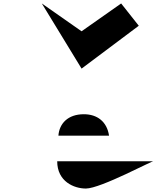

<svg xmlns="http://www.w3.org/2000/svg" viewBox="-20 -1281 945 1111"><path d="M222 -1261 452 -884 783 -1132 681 -1261 452 -1100ZM869 -348C871 -357 563 -190 477 -190C409 -190 311 -230 311 -348ZM318 -496C323 -566 373 -620 465 -620C543 -620 599 -577 611 -496Z"/></svg>

Font: Hussar Dziwak
Style: Regular
Weight: 400
Version: Version 1.022